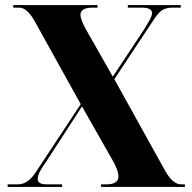

<svg xmlns="http://www.w3.org/2000/svg" viewBox="-20 -734 753 754"><path d="M10 0H224V-10H164Q128 -10 128 -31Q128 -54 160 -97L302 -316L418 -112Q445 -67 445 -41Q445 -10 398 -10H377V0H706V-10H691Q658 -10 627 -66L429 -423L584 -657Q601 -683 616 -693.5Q631 -704 659 -704H690V-714H482V-704H537Q577 -704 577 -683Q577 -672 568 -656Q559 -640 545 -617L423 -433L319 -616Q296 -657 296 -676Q296 -704 344 -704H363V-714H32V-704H56Q86 -704 116 -651L297 -325L120 -57Q89 -10 51 -10H10Z"/></svg>

Font: Noto Serif Display SemiCondensed Extra
Style: Regular
Weight: 800
Width: 4
Designer: Monotype Design Team
Foundry: Monotype Imaging Inc.
Version: Version 1.900